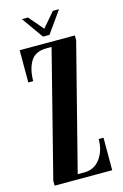

<svg xmlns="http://www.w3.org/2000/svg" viewBox="-128 -905 616 961"><g transform="rotate(-15 180.0 -424.0)"><path d="M30.5 0V-25.5L195.5 -674.5H168.5Q110 -674.5 86.2 -634.2Q62.5 -594 62.5 -533H37V-700H323V-675L157 -25.5H191Q243 -25.5 273.5 -66.5Q304 -107.5 304 -168.5H329V0ZM167.5 -735.5 88 -847.5H119.5L184 -772L248.5 -847.5H280.5L201 -735.5Z"/></g></svg>

Font: Imbue 50pt
Style: Bold
Weight: 700
Designer: Tyler Finck
Foundry: Etcetera Type Company
Version: Version 1.102; ttfautohint (v1.8.3)